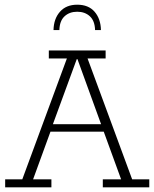

<svg xmlns="http://www.w3.org/2000/svg" viewBox="-20 -798 658 818"><path d="M2 0V-34H75L265 -549H188V-583H430V-549H353L543 -34H616V0H418V-34H496L418 -248L437 -237H188L199 -248L121 -34H199V0ZM201 -257 194 -269H420L415 -257L310 -546H307ZM208 -670Q209 -718 235.5 -748Q262 -778 309 -778Q357 -778 383 -748Q409 -718 410 -670H385Q384 -709 363 -728.5Q342 -748 309 -748Q276 -748 255 -728.5Q234 -709 233 -670Z"/></svg>

Font: Rokkitt ExtraLight
Style: Regular
Weight: 250
Version: Version 3.103